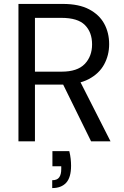

<svg xmlns="http://www.w3.org/2000/svg" viewBox="-20 -720 633 978"><path d="M74 0V-700H300Q382 -700 434 -672.5Q486 -645 511 -599Q536 -553 536 -495Q536 -439 510.5 -392Q485 -345 432 -317Q379 -289 296 -289H158V0ZM444 0 290 -313H384L543 0ZM158 -355H294Q374 -355 411.5 -394Q449 -433 449 -494Q449 -556 412.5 -592.5Q376 -629 293 -629H158ZM246 238V198Q271 198 281.5 183.5Q292 169 292 141V127H247V50H333Q338 70 340 89Q342 108 342 124Q342 184 317 211Q292 238 246 238Z"/></svg>

Font: DM Sans 20pt
Style: Regular
Weight: 400
Version: Version 4.004;gftools[0.9.30]